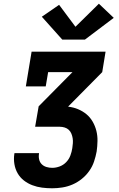

<svg xmlns="http://www.w3.org/2000/svg" viewBox="-20 -1013 640 1033"><path d="M261 0Q233 0 206 -3.5Q179 -7 154 -16.5Q129 -26 108.5 -42Q88 -58 75 -80.5Q62 -103 57.5 -130Q53 -157 57 -184Q57 -186 57.5 -187Q58 -188 58 -189H190Q190 -189 190 -188.5Q190 -188 190 -187Q187 -171 190.5 -155.5Q194 -140 204.5 -129.5Q215 -119 230 -114.5Q245 -110 261 -110Q281 -110 301 -117.5Q321 -125 336 -140.5Q351 -156 358.5 -176Q366 -196 369 -216Q371 -229 372 -242.5Q373 -256 371 -269Q369 -282 364 -294Q359 -306 350 -314.5Q341 -323 328 -327Q315 -331 302 -331H169L188 -441L370 -625H239L226 -548H119L150 -735H548L530 -625L348 -441L347 -439Q375 -436 400 -425.5Q425 -415 445 -398.5Q465 -382 478.5 -358.5Q492 -335 498.5 -309Q505 -283 504.5 -254.5Q504 -226 500 -198Q495 -171 486 -144Q477 -117 460 -93Q443 -69 420 -50.5Q397 -32 370.5 -20.5Q344 -9 316 -4.5Q288 0 261 0ZM315 -800 205 -923 298 -987 386 -869 512 -993 592 -917 437 -800Z"/></svg>

Font: Iosevka Curly Slab XBdEx
Style: Italic
Weight: 800
Width: 7
Italic angle: -9°
Monospace: yes
Designer: Belleve Invis
Foundry: Belleve Invis
Version: Version 11.1.0; ttfautohint (v1.8.3)